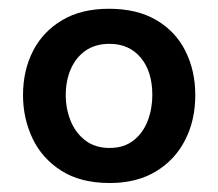

<svg xmlns="http://www.w3.org/2000/svg" viewBox="-20 -747 498 438"><path d="M230.5 -329.5Q164 -329.5 120 -357.5Q76 -385.5 54.2 -431.2Q32.5 -477 32.5 -530Q32.5 -586 55.2 -630.5Q78 -675 121.8 -701Q165.5 -727 228.5 -727Q293 -727 337 -701Q381 -675 403.2 -630.2Q425.5 -585.5 425.5 -530Q425.5 -473 402.5 -427.8Q379.5 -382.5 335.8 -356Q292 -329.5 230.5 -329.5ZM230 -409.5Q263 -409.5 284.8 -426.8Q306.5 -444 317 -471.5Q327.5 -499 327.5 -530Q327.5 -584 301 -615.5Q274.5 -647 230 -647Q197.5 -647 175.2 -631.5Q153 -616 141.5 -589.5Q130 -563 130 -530Q130 -499 141.2 -471.2Q152.5 -443.5 174.8 -426.5Q197 -409.5 230 -409.5Z"/></svg>

Font: Commissioner Thin SemiBold
Style: Regular
Weight: 600
Version: Version 1.000